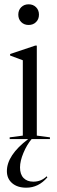

<svg xmlns="http://www.w3.org/2000/svg" viewBox="-20 -646 266 892"><path d="M151 -16 212 -8V0H127Q105 26 89 64Q73 102 73 132Q73 164 89.5 181Q106 198 135 198Q171 198 197 173L200 178Q159 226 102 226Q61 226 36.5 205Q12 184 12 149Q12 75 111 0H25V-8L86 -16V-366L27 -388V-395L143 -434H151ZM78.5 -543.5Q65 -557 65 -578Q65 -599 78.5 -612.5Q92 -626 113 -626Q134 -626 147.5 -612.5Q161 -599 161 -578Q161 -557 147.5 -543.5Q134 -530 113 -530Q92 -530 78.5 -543.5Z"/></svg>

Font: Libre Caslon Display
Style: Regular
Weight: 400
Designer: Pablo Impallari, Rodrigo Fuenzalida
Foundry: Pablo Impallari, Rodrigo Fuenzalida
Version: Version 1.002